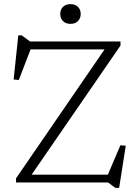

<svg xmlns="http://www.w3.org/2000/svg" viewBox="-20 -883 664 929"><path d="M563 -682.5V-662.5L124.5 -25.5L115.5 -38H502L562.5 -180L588.5 -178L556.5 26H538L503 0H57.5V-20L494.5 -656.5L509.5 -644H128L71 -496L46 -498.5L68.5 -712H85L125 -682.5ZM321 -767.5Q298 -767.5 284.8 -781Q271.5 -794.5 271.5 -815.5Q271.5 -836.5 284.8 -849.8Q298 -863 321 -863Q344 -863 357.2 -849.8Q370.5 -836.5 370.5 -815.5Q370.5 -794.5 357.2 -781Q344 -767.5 321 -767.5Z"/></svg>

Font: Newsreader 14pt Light
Style: Regular
Weight: 300
Designer: Hugues Gentile
Foundry: Production Type
Version: Version 1.003